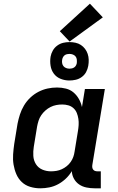

<svg xmlns="http://www.w3.org/2000/svg" viewBox="-20 -1012 640 1040"><path d="M198 8Q170 8 143.5 0Q117 -8 98 -26Q79 -44 68.5 -68.5Q58 -93 53.5 -120Q49 -147 51 -175.5Q53 -204 57 -232L75 -342Q80 -367 88 -392Q96 -417 110 -440.5Q124 -464 144 -483Q164 -502 188 -514.5Q212 -527 237.5 -532.5Q263 -538 289 -538Q314 -538 337.5 -532Q361 -526 378.5 -511Q396 -496 407.5 -475.5Q419 -455 424 -432L440 -530H548L480 -118Q479 -111 480 -104.5Q481 -98 485 -93Q489 -88 495 -86Q501 -84 508 -84H526V8H493Q470 8 448 3.5Q426 -1 408.5 -13Q391 -25 380.5 -44Q370 -63 369 -85Q356 -63 336.5 -44.5Q317 -26 294.5 -14Q272 -2 247.5 3Q223 8 198 8ZM256 -84Q271 -84 286 -86.5Q301 -89 315 -95.5Q329 -102 341.5 -112Q354 -122 363 -135Q372 -148 377 -162Q382 -176 384 -191L402 -301Q405 -318 406 -335Q407 -352 404.5 -368.5Q402 -385 396 -400Q390 -415 378 -426Q366 -437 350 -441.5Q334 -446 317 -446Q301 -446 285 -443Q269 -440 254 -432.5Q239 -425 226 -413.5Q213 -402 203.5 -388Q194 -374 189 -358.5Q184 -343 181 -327L163 -217Q159 -192 160.5 -167.5Q162 -143 174.5 -123Q187 -103 209 -93.5Q231 -84 256 -84ZM356 -576Q331 -576 308.5 -585Q286 -594 272 -612.5Q258 -631 254 -655.5Q250 -680 254 -705Q257 -722 266 -738Q275 -754 290 -765Q305 -776 322 -780Q339 -784 356 -784Q373 -784 389 -780.5Q405 -777 418 -768.5Q431 -760 440.5 -747.5Q450 -735 455 -720Q460 -705 460.5 -688.5Q461 -672 458 -655Q455 -638 446.5 -622Q438 -606 423 -595Q408 -584 390.5 -580Q373 -576 356 -576ZM356 -640Q363 -640 369.5 -641.5Q376 -643 382 -647Q388 -651 391.5 -657.5Q395 -664 396 -670Q397 -680 396 -689.5Q395 -699 389.5 -706Q384 -713 375 -716.5Q366 -720 356 -720Q350 -720 343 -718.5Q336 -717 330.5 -713Q325 -709 321.5 -702.5Q318 -696 317 -690Q315 -680 316.5 -670.5Q318 -661 323.5 -654Q329 -647 338 -643.5Q347 -640 356 -640ZM357 -787 304 -843 467 -992 537 -918Z"/></svg>

Font: Iosevka Curly SmBdEx
Style: Italic
Weight: 600
Width: 7
Italic angle: -9°
Monospace: yes
Designer: Belleve Invis
Foundry: Belleve Invis
Version: Version 11.1.0; ttfautohint (v1.8.3)